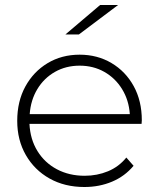

<svg xmlns="http://www.w3.org/2000/svg" viewBox="-20 -745 637 769"><path d="M318 4Q239 4 178.5 -30Q118 -64 83.5 -124Q49 -184 49 -261Q49 -339 81.5 -398.5Q114 -458 170.5 -492Q227 -526 299 -526Q370 -526 426.5 -492.5Q483 -459 515.5 -400Q548 -341 548 -263Q548 -260 547.5 -256Q547 -252 547 -249H98Q101 -187 130 -140Q159 -93 208 -67Q257 -41 319 -41Q369 -41 412.5 -59Q456 -77 486 -114L515 -81Q480 -39 429 -17.5Q378 4 318 4ZM99 -288H500Q496 -344 469 -388Q442 -432 398 -457Q354 -482 299 -482Q244 -482 200 -457Q156 -432 129.5 -388Q103 -344 99 -288ZM242 -607 381 -725H453L296 -607Z"/></svg>

Font: Montserrat Light
Style: Regular
Weight: 300
Designer: Julieta Ulanovsky
Foundry: Julieta Ulanovsky
Version: Version 9.000; ttfautohint (v1.8.4.7-5d5b)